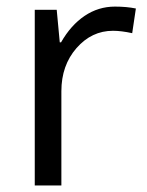

<svg xmlns="http://www.w3.org/2000/svg" viewBox="-20 -565 448 585"><path d="M330.1 -544.9Q365.7 -544.9 394 -539.1L382.8 -463.9Q349.6 -471.2 324.2 -471.2Q259.3 -471.2 213.1 -418.5Q167 -365.7 167 -287.1V0H85.9V-535.2H152.8L162.1 -436H166Q195.8 -488.3 237.8 -516.6Q279.8 -544.9 330.1 -544.9Z"/></svg>

Font: f3_1792  
Style: Regular
Weight: 400
Foundry: Ascender Corporation
Version: Version 1.10